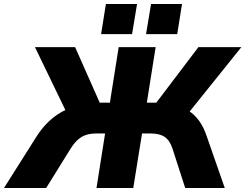

<svg xmlns="http://www.w3.org/2000/svg" viewBox="-54 -941 1228 961"><path d="M-34 0 129 -258Q159 -305 195.5 -338Q232 -371 273.5 -390.5Q315 -410 363 -419L283 -370L121 -705H322L454 -407L432 -427H496L540 -705H725L681 -427H743L713 -407L939 -705H1154L885 -370L807 -419Q852 -410 885.5 -389.5Q919 -369 942.5 -336.5Q966 -304 981 -258L1071 0H873L809 -198Q796 -238 770.5 -255.5Q745 -273 700 -273H657L613 0H429L472 -273H428Q383 -273 354 -255.5Q325 -238 300 -198L177 0ZM677 -770 702 -921H857L833 -770ZM452 -770 476 -921H632L607 -770Z"/></svg>

Font: Nunito Sans 9pt Black
Style: Italic
Weight: 900
Italic angle: -9°
Version: Version 3.101;gftools[0.9.27]